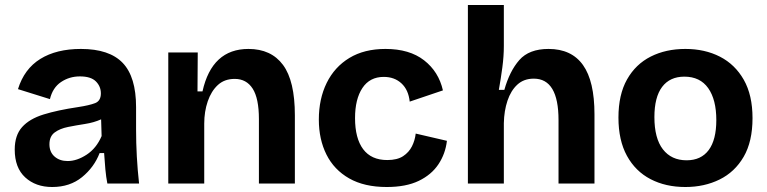

<svg xmlns="http://www.w3.org/2000/svg" viewBox="-20 -735 3070 769"><path d="M189 14Q123 14 81 -24.5Q39 -63 39 -136Q39 -193 68.5 -226Q98 -259 154.5 -276.5Q211 -294 292 -306Q338 -313 361 -322Q384 -331 384 -361Q384 -389 364 -409Q344 -429 300 -429Q258 -429 224.5 -406.5Q191 -384 180 -338L52 -378Q77 -459 141.5 -499Q206 -539 304 -539Q418 -539 471.5 -483Q525 -427 525 -306V-217Q525 -108 537 0H410Q405 -25 402 -57Q399 -89 397 -122H379Q357 -65 308.5 -25.5Q260 14 189 14ZM251 -90Q288 -90 327 -115.5Q366 -141 387 -190L385 -257Q356 -244 320.5 -238.5Q285 -233 252.5 -226.5Q220 -220 199 -204.5Q178 -189 178 -157Q178 -126 198.5 -108Q219 -90 251 -90Z M654 0V-525H772L771 -369H791Q829 -539 975 -539Q1066 -539 1113.5 -475Q1161 -411 1161 -273V0H1017V-258Q1017 -341 992 -380Q967 -419 920 -419Q879 -419 852.5 -394.5Q826 -370 812 -329Q798 -288 798 -240V0Z M1529 14Q1439 14 1378.5 -20.5Q1318 -55 1287.5 -116Q1257 -177 1257 -256Q1257 -339 1288.5 -403Q1320 -467 1379.5 -503Q1439 -539 1524 -539Q1620 -539 1678.5 -493.5Q1737 -448 1754 -373L1621 -328Q1616 -375 1588 -401Q1560 -427 1517 -427Q1461 -427 1431.5 -382.5Q1402 -338 1402 -262Q1402 -181 1434.5 -137.5Q1467 -94 1531 -94Q1571 -94 1594.5 -109.5Q1618 -125 1630 -149Q1642 -173 1645 -200L1770 -171Q1764 -119 1736 -77Q1708 -35 1657 -10.5Q1606 14 1529 14Z M1854 0V-715H1998V-551Q1998 -510 1992 -465Q1986 -420 1978 -375H2000Q2021 -450 2060 -494.5Q2099 -539 2177 -539Q2269 -539 2315 -474.5Q2361 -410 2361 -277V0H2217V-254Q2217 -420 2118 -420Q2078 -420 2052 -396Q2026 -372 2012.5 -331.5Q1999 -291 1998 -242V0Z M2725 14Q2646 14 2585.5 -17.5Q2525 -49 2491 -111Q2457 -173 2457 -264Q2457 -356 2491.5 -417Q2526 -478 2586.5 -508.5Q2647 -539 2725 -539Q2803 -539 2863.5 -508Q2924 -477 2959 -415.5Q2994 -354 2994 -262Q2994 -168 2958.5 -107Q2923 -46 2862 -16Q2801 14 2725 14ZM2730 -93Q2788 -93 2818.5 -134Q2849 -175 2849 -254Q2849 -336 2816.5 -382Q2784 -428 2721 -428Q2663 -428 2632 -387Q2601 -346 2601 -266Q2601 -181 2635 -137Q2669 -93 2730 -93Z"/></svg>

Font: Bricolage Grotesque 12pt Bricolage Grotesque 10pt Regular
Style: Bold
Weight: 700
Designer: Mathieu Triay
Foundry: Atelier Triay
Version: Version 1.001; ttfautohint (v1.8.4.7-5d5b);gftools[0.9.33.de